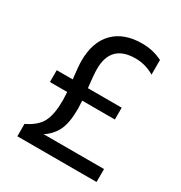

<svg xmlns="http://www.w3.org/2000/svg" viewBox="-157 -773 836 886"><g transform="rotate(30 261.0 -329.5)"><path d="M161 -69H483V0H61V-66Q118 -93 139 -133Q160 -173 160 -249Q160 -262 158 -292H66V-355H151Q143 -423 143 -449Q143 -550 196.5 -604.5Q250 -659 347 -659Q405 -659 455 -634V-556Q407 -584 355 -584Q224 -584 224 -453Q224 -423 232 -355H412V-292H238Q240 -262 240 -250Q240 -173 219.5 -133Q199 -93 161 -69Z"/></g></svg>

Font: Hind
Style: Regular
Weight: 400
Designer: Manushi Parikh, Satya Rajpurohit
Foundry: Indian Type Foundry
Version: Version 2.000;PS 1.0;hotconv 1.0.79;makeotf.lib2.5.61930